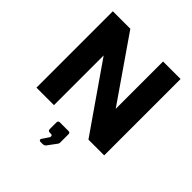

<svg xmlns="http://www.w3.org/2000/svg" viewBox="-260 -908 1319 1319"><g transform="rotate(45 399.5 -249.0)"><path d="M728 -742V0H575L240 -483V0H70V-742H240L558 -282V-742ZM342 226 373 180Q378 174 378 167Q378 154 365 154H356Q345 154 340.5 150Q336 146 336 135V73Q336 55 352 55H437Q452 55 452 70V154Q452 158 448 166L399 232Q394 239 387.5 241.5Q381 244 369 244H352Q345 244 341.5 238Q338 232 342 226Z"/></g></svg>

Font: Morrison
Style: Bold
Weight: 700
Designer: Pablo Impallari, Rodrigo Fuenzalida (Modified by Dan O. Williams)
Version: Version 0.03;June 6, 2019;FontCreator 11.5.0.2425 64-bit; tt